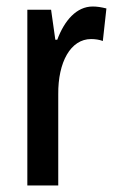

<svg xmlns="http://www.w3.org/2000/svg" viewBox="-20 -663 359 590"><path d="M265 -643C215 -643 178 -600 156 -541H150L137 -633H64V-93H159V-373C158 -472 197 -543 260 -543C272 -543 286 -541 296 -537L307 -637C291 -641 278 -643 265 -643Z"/></svg>

Font: Noto Sans Kannada UI ExtraCondensed Medium
Style: Regular
Weight: 500
Width: 2
Designer: Jelle Bosma - Monotype Design Team
Foundry: Monotype Imaging Inc.
Version: Version 2.005